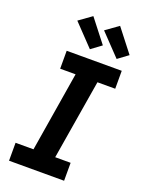

<svg xmlns="http://www.w3.org/2000/svg" viewBox="-179 -1065 858 1147"><g transform="rotate(20 250.0 -492.0)"><path d="M30 0V-114H144L227 -621H129V-735H479V-621H366L282 -114H380V0ZM426 -791 297 -926 378 -984 491 -839ZM256 -791 127 -926 208 -984 321 -839Z"/></g></svg>

Font: Iosevka SS04 Heavy Oblique
Style: Regular
Weight: 900
Italic angle: -9°
Monospace: yes
Designer: Belleve Invis
Foundry: Belleve Invis
Version: Version 19.0.0; ttfautohint (v1.8.4)